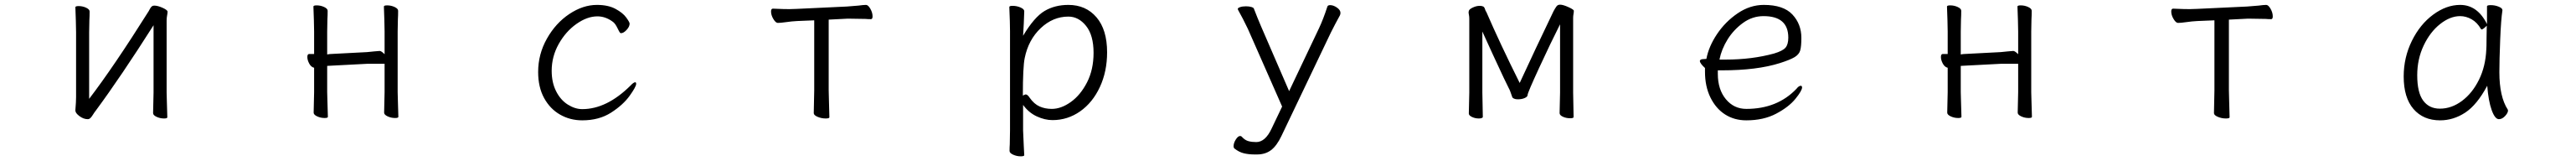

<svg xmlns="http://www.w3.org/2000/svg" viewBox="-20 -502 11040 689"><path d="M390 -28Q385 -22 378.5 -11.5Q372 -1 367 3.5Q362 8 356 8Q338 8 320.5 -5Q303 -18 303 -29V-31Q306 -67 306 -86V-364L305 -413L303 -471Q303 -476 317 -476Q334 -476 349 -469Q364 -462 364 -453Q364 -432 363 -417L362 -364V-79Q467 -216 617 -454Q619 -458 623 -465Q627 -472 631 -475Q635 -478 641 -478Q656 -478 677 -468.5Q698 -459 698 -452Q698 -446 696 -435.5Q694 -425 694 -415V-106L695 -68L697 0Q697 5 683 5Q666 5 651 -2Q636 -9 636 -18L638 -106V-394Q498 -174 390 -28Z M1554 -229 1400 -221 1382 -220V-108L1383 -70L1385 -2Q1385 3 1371 3Q1354 3 1339 -4Q1324 -11 1324 -20L1326 -108V-212Q1313 -215 1305 -230Q1297 -245 1297 -258Q1297 -271 1305 -271H1326V-367L1325 -416L1323 -474Q1323 -479 1337 -479Q1354 -479 1369 -472Q1384 -465 1384 -456Q1384 -435 1383 -420L1382 -367V-269Q1392 -271 1399 -271L1553 -279Q1555 -279 1583 -282Q1602 -284 1607 -284Q1614 -284 1628 -270V-367L1627 -416L1625 -474Q1625 -479 1639 -479Q1656 -479 1671 -472Q1686 -465 1686 -456Q1686 -435 1685 -420L1684 -367V-108L1685 -70L1687 -2Q1687 3 1673 3Q1656 3 1641 -4Q1626 -11 1626 -20L1628 -108V-229Z M2475 13Q2423 13 2380 -11.5Q2337 -36 2311.5 -82.5Q2286 -129 2286 -194Q2286 -270 2323.5 -336.5Q2361 -403 2419.5 -442Q2478 -481 2538 -481Q2586 -481 2617.5 -464Q2649 -447 2663.5 -427Q2678 -407 2678 -401Q2678 -388 2665 -374Q2652 -360 2641 -360Q2638 -360 2636 -363Q2633 -367 2627.5 -378.5Q2622 -390 2616.5 -398Q2611 -406 2603 -411Q2573 -432 2540 -432Q2496 -432 2450 -399.5Q2404 -367 2374 -313.5Q2344 -260 2344 -199Q2344 -149 2363 -111.5Q2382 -74 2413 -54.5Q2444 -35 2475 -35Q2580 -35 2682 -136Q2695 -150 2702 -150Q2706 -150 2706 -143Q2706 -131 2678 -92Q2650 -53 2598.5 -20Q2547 13 2475 13Z M3346 -407Q3325 -404 3313 -404Q3304 -404 3294 -420.5Q3284 -437 3284 -453Q3284 -465 3292 -465Q3300 -465 3318 -464Q3336 -463 3364 -463L3395 -464L3608 -474L3658 -478Q3680 -481 3691 -481Q3700 -481 3709.5 -464.5Q3719 -448 3719 -432Q3719 -420 3712 -420Q3699 -420 3689 -421L3626 -422H3609L3531 -418V-115L3532 -75L3534 0Q3534 5 3518 5Q3500 5 3483.5 -2Q3467 -9 3467 -18L3469 -115V-415L3396 -412Q3374 -411 3346 -407Z M4305 -472Q4305 -477 4319 -477Q4337 -477 4353 -470Q4369 -463 4369 -454L4367 -402L4364 -349Q4412 -429 4456 -455Q4500 -481 4558 -481Q4633 -481 4678.5 -428Q4724 -375 4724 -278Q4724 -196 4693 -129.5Q4662 -63 4608.5 -25.5Q4555 12 4490 12Q4457 12 4422.5 -4Q4388 -20 4364 -53V56Q4364 61 4367 124Q4369 154 4369 162Q4369 167 4354 167Q4337 167 4321.5 160Q4306 153 4306 144Q4306 128 4307 116L4308 55V-368Q4308 -403 4305 -472ZM4375 -98Q4383 -98 4392 -84Q4411 -57 4434.5 -46.5Q4458 -36 4487 -36Q4527 -36 4568.5 -65.5Q4610 -95 4638 -149.5Q4666 -204 4666 -276Q4666 -351 4634 -391Q4602 -431 4558 -431Q4492 -431 4439.5 -381.5Q4387 -332 4371 -254Q4363 -216 4363 -93Q4373 -98 4375 -98Z M5269 133Q5266 130 5266 124Q5266 110 5275.5 95Q5285 80 5294 80Q5299 80 5303 85Q5315 98 5329.5 102Q5344 106 5363 106Q5402 106 5429 48L5474 -46L5327 -379Q5306 -423 5285 -460Q5284 -463 5284 -464Q5284 -468 5294 -471.5Q5304 -475 5319 -475Q5333 -475 5342.5 -472Q5352 -469 5353 -465Q5368 -426 5383 -391L5504 -112L5632 -381Q5650 -419 5668 -474Q5670 -480 5680 -480Q5694 -480 5709 -469.5Q5724 -459 5724 -447Q5724 -442 5722 -437Q5700 -397 5683 -363L5471 80Q5451 122 5426.5 140.5Q5402 159 5366 159H5356Q5331 159 5310 154Q5289 149 5269 133Z M6526 -96Q6526 -88 6513.5 -82.5Q6501 -77 6484 -77Q6474 -77 6467.5 -80Q6461 -83 6460 -87Q6450 -117 6446 -123L6424 -168Q6376 -270 6332 -367V-106L6334 -1Q6334 1 6329.5 3Q6325 5 6317 5Q6301 5 6287.5 -1.5Q6274 -8 6274 -16L6276 -106V-422Q6276 -431 6274.5 -438Q6273 -445 6273 -450L6274 -455Q6275 -462 6290.5 -469.5Q6306 -477 6321 -477Q6330 -477 6336 -474Q6341 -471 6343.5 -462.5Q6346 -454 6349 -451Q6408 -315 6492 -147Q6558 -290 6637 -454Q6644 -467 6649.5 -474.5Q6655 -482 6665 -482Q6678 -482 6701 -471.5Q6724 -461 6724 -456Q6724 -449 6722.5 -441.5Q6721 -434 6721 -425V-106L6723 -1Q6723 4 6708 4Q6691 4 6677 -2.5Q6663 -9 6663 -18L6665 -106V-398Q6625 -319 6575.5 -212Q6526 -105 6526 -96Z M7463 -36Q7596 -36 7678 -122Q7688 -135 7697 -135Q7699 -135 7700.5 -133Q7702 -131 7702 -128Q7702 -114 7673.5 -79Q7645 -44 7591 -15.5Q7537 13 7463 13Q7412 13 7372.5 -12Q7333 -37 7309.5 -84.5Q7286 -132 7286 -195V-211Q7276 -220 7270 -228Q7264 -236 7264 -241Q7264 -244 7267.5 -246.5Q7271 -249 7278 -249L7292 -250Q7302 -303 7337.5 -356Q7373 -409 7426 -445Q7479 -481 7538 -481Q7622 -481 7660.5 -440Q7699 -399 7699 -340Q7699 -303 7694 -286Q7689 -269 7670 -257.5Q7651 -246 7607 -232Q7509 -201 7359 -201H7341V-186Q7341 -119 7375.5 -77.5Q7410 -36 7463 -36ZM7374 -247Q7487 -247 7582 -273Q7619 -284 7631 -298Q7643 -312 7643 -341Q7643 -387 7616.5 -410Q7590 -433 7537 -433Q7489 -433 7449 -404Q7409 -375 7383 -333.5Q7357 -292 7348 -247Z M8554 -229 8400 -221 8382 -220V-108L8383 -70L8385 -2Q8385 3 8371 3Q8354 3 8339 -4Q8324 -11 8324 -20L8326 -108V-212Q8313 -215 8305 -230Q8297 -245 8297 -258Q8297 -271 8305 -271H8326V-367L8325 -416L8323 -474Q8323 -479 8337 -479Q8354 -479 8369 -472Q8384 -465 8384 -456Q8384 -435 8383 -420L8382 -367V-269Q8392 -271 8399 -271L8553 -279Q8555 -279 8583 -282Q8602 -284 8607 -284Q8614 -284 8628 -270V-367L8627 -416L8625 -474Q8625 -479 8639 -479Q8656 -479 8671 -472Q8686 -465 8686 -456Q8686 -435 8685 -420L8684 -367V-108L8685 -70L8687 -2Q8687 3 8673 3Q8656 3 8641 -4Q8626 -11 8626 -20L8628 -108V-229Z M9346 -407Q9325 -404 9313 -404Q9304 -404 9294 -420.5Q9284 -437 9284 -453Q9284 -465 9292 -465Q9300 -465 9318 -464Q9336 -463 9364 -463L9395 -464L9608 -474L9658 -478Q9680 -481 9691 -481Q9700 -481 9709.5 -464.5Q9719 -448 9719 -432Q9719 -420 9712 -420Q9699 -420 9689 -421L9626 -422H9609L9531 -418V-115L9532 -75L9534 0Q9534 5 9518 5Q9500 5 9483.5 -2Q9467 -9 9467 -18L9469 -115V-415L9396 -412Q9374 -411 9346 -407Z M10690 -193Q10690 -88 10726 -33Q10727 -30 10727 -29Q10727 -19 10714.5 -5.5Q10702 8 10688 8Q10671 8 10657 -31Q10643 -70 10638 -135Q10594 -53 10543.5 -20Q10493 13 10436 13Q10364 13 10322 -35.5Q10280 -84 10280 -175Q10280 -256 10315 -327Q10350 -398 10406.5 -439.5Q10463 -481 10522 -481Q10596 -481 10637 -399V-475Q10637 -480 10653 -480Q10671 -480 10687 -473.5Q10703 -467 10703 -459V-457Q10697 -419 10693.5 -331.5Q10690 -244 10690 -193ZM10435 -37Q10485 -37 10529.5 -70Q10574 -103 10602.5 -160.5Q10631 -218 10634 -291Q10635 -301 10635 -335L10636 -392Q10620 -376 10614 -376Q10613 -376 10611 -378Q10595 -406 10571 -419.5Q10547 -433 10522 -433Q10479 -433 10436 -399Q10393 -365 10365.5 -307Q10338 -249 10338 -180Q10338 -106 10363.5 -71.5Q10389 -37 10435 -37Z"/></svg>

Font: JyunsaiKaai Light
Style: Regular
Weight: 300
Designer: Fontworks Inc.
Version: Version 0.030;April 7, 2024;FontCreator 14.0.0.2901 64-bit